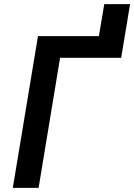

<svg xmlns="http://www.w3.org/2000/svg" viewBox="-20 -910 650 930"><path d="M42 0H167L271 -630H567L610 -890H485L459 -735H164Z"/></svg>

Font: Iosevka Sparkle Oblique
Style: Bold
Weight: 700
Italic angle: -9°
Designer: Belleve Invis
Foundry: Belleve Invis
Version: Version 4.5.0; ttfautohint (v1.8.3)